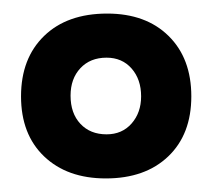

<svg xmlns="http://www.w3.org/2000/svg" viewBox="-20 -657 313 283"><path d="M138 -637Q79 -637 45 -604Q11 -571 11 -515Q11 -459 45 -426.5Q79 -394 136 -394Q194 -394 228 -426.5Q262 -459 262 -515Q262 -571 228.5 -604Q195 -637 138 -637ZM137 -572Q160 -572 174 -556Q188 -540 188 -515Q188 -491 174 -475Q160 -459 137 -459Q113 -459 98.5 -474.5Q84 -490 84 -516Q84 -541 98.5 -556.5Q113 -572 137 -572Z"/></svg>

Font: Beiruti SemiBold
Style: Regular
Weight: 600
Designer: Arlette Boutros
Foundry: Boutros
Version: Version 1.41